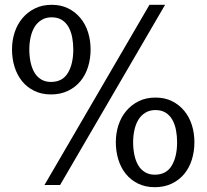

<svg xmlns="http://www.w3.org/2000/svg" viewBox="-20 -770 860 799"><path d="M165 0 602 -750H667L230 0ZM789 -178Q789 -140 778.5 -106Q768 -72 747 -46.5Q726 -21 695 -6Q664 9 624 9Q585 9 554.5 -6Q524 -21 503.5 -46.5Q483 -72 472.5 -106Q462 -140 462 -178Q462 -216 473 -249.5Q484 -283 505.5 -308.5Q527 -334 557.5 -349Q588 -364 627 -364Q666 -364 696 -349Q726 -334 747 -308.5Q768 -283 778.5 -249.5Q789 -216 789 -178ZM717 -178Q717 -204 712.5 -228Q708 -252 697.5 -271Q687 -290 669.5 -301Q652 -312 627 -312Q603 -312 585 -301Q567 -290 556 -272Q545 -254 539.5 -229.5Q534 -205 534 -178Q534 -151 539 -126.5Q544 -102 554.5 -83.5Q565 -65 582.5 -54Q600 -43 624 -43Q672 -43 694.5 -80.5Q717 -118 717 -178ZM357 -564Q357 -526 346.5 -492Q336 -458 315 -432.5Q294 -407 263 -392Q232 -377 192 -377Q153 -377 122.5 -392Q92 -407 71.5 -432.5Q51 -458 40.5 -492Q30 -526 30 -564Q30 -602 41 -635.5Q52 -669 73.5 -694.5Q95 -720 125.5 -735Q156 -750 195 -750Q234 -750 264 -735Q294 -720 315 -694.5Q336 -669 346.5 -635.5Q357 -602 357 -564ZM285 -564Q285 -590 280.5 -614Q276 -638 265.5 -657Q255 -676 237.5 -687Q220 -698 195 -698Q171 -698 153 -687Q135 -676 124 -658Q113 -640 107.5 -615.5Q102 -591 102 -564Q102 -537 107 -512.5Q112 -488 122.5 -469.5Q133 -451 150.5 -440Q168 -429 192 -429Q240 -429 262.5 -466.5Q285 -504 285 -564Z"/></svg>

Font: Ek Mukta
Style: Regular
Weight: 400
Designer: Girish Dalvi and Yashodeep Gholap
Foundry: Ek Type
Version: Version 2.538;PS 1.001;hotconv 16.6.51;makeotf.lib2.5.65220;